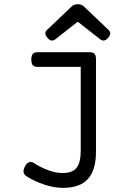

<svg xmlns="http://www.w3.org/2000/svg" viewBox="-20 -702 640 922"><path d="M381.8 -671.9 501.5 -558.1Q509.3 -550.8 509.3 -542Q509.3 -531.7 498 -519Q487.8 -507.3 476.6 -507.3Q468.8 -507.3 461.4 -513.2L353.5 -597.7L245.6 -513.2Q238.3 -507.3 230.5 -507.3Q219.2 -507.3 209 -519Q197.8 -531.7 197.8 -542Q197.8 -550.8 205.6 -558.1L325.2 -671.9Q335.9 -681.6 353.5 -681.6Q371.1 -681.6 381.8 -671.9ZM440.9 -418V27.8Q440.9 113.8 402.6 157Q364.3 200.2 281.2 200.2Q240.7 200.2 193.8 184.8Q147 169.4 108.9 145.5Q92.8 135.7 92.8 120.1Q92.8 110.8 99.1 98.1Q110.8 75.7 127.4 75.7Q135.7 75.7 142.6 80.6Q176.3 102.5 212.4 115.7Q248.5 128.9 281.2 128.9Q329.1 128.9 348.4 103Q367.7 77.1 367.7 21.5V-380.9H161.1Q144.5 -380.9 137.5 -388.9Q130.4 -397 130.4 -416Q130.4 -435.1 137.5 -443.1Q144.5 -451.2 161.1 -451.2H387.7H410.2Q426.8 -451.2 433.8 -443.6Q440.9 -436 440.9 -418Z"/></svg>

Font: Courier Prime Code
Style: Regular
Weight: 400
Designer: Alan Dague-Greene
Foundry: Quote-Unquote Apps
Version: Version 3.0318